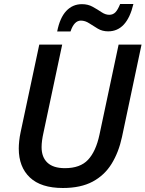

<svg xmlns="http://www.w3.org/2000/svg" viewBox="-20 -939 734 969"><path d="M297.4 9.8Q187 9.8 130.9 -43.2Q74.7 -96.2 74.7 -189.5Q74.7 -205.6 76.9 -227.3Q79.1 -249 84 -271.5L178.2 -713.9H293.9L199.7 -270.5Q189.9 -227.5 189.9 -196.3Q189.9 -145.5 219.5 -117.9Q249 -90.3 307.6 -90.3Q384.8 -90.3 424.3 -132.6Q463.9 -174.8 481.9 -258.8L578.6 -713.9H694.3L595.7 -248Q579.1 -170.4 543.2 -112.3Q507.3 -54.2 447.3 -22.2Q387.2 9.8 297.4 9.8ZM268.6 -780.3Q282.2 -849.6 314.5 -883.8Q346.7 -918 393.6 -918Q424.3 -918 448.2 -904.5Q472.2 -891.1 492.2 -877.7Q512.2 -864.3 531.2 -864.3Q550.3 -864.3 562.5 -877Q574.7 -889.6 586.4 -918.9H653.3Q620.6 -780.8 525.9 -780.8Q496.6 -780.8 473.6 -794.4Q450.7 -808.1 430.2 -821.5Q409.7 -835 388.2 -835Q354 -835 335.9 -780.3Z"/></svg>

Font: Open Sans SemiBold
Style: Italic
Weight: 600
Italic angle: -12°
Designer: Monotype Design Team
Foundry: Monotype Imaging Inc.
Version: Version 3.003; ttfautohint (v1.8.4)